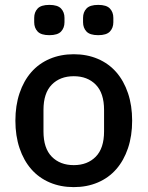

<svg xmlns="http://www.w3.org/2000/svg" viewBox="-20 -754 604 786"><path d="M282 12Q228 12 183.5 -7Q139 -26 108 -61.5Q77 -97 60 -147.5Q43 -198 43 -260Q43 -322 60 -372.5Q77 -423 108 -458.5Q139 -494 183.5 -513Q228 -532 282 -532Q336 -532 380.5 -513Q425 -494 456 -458.5Q487 -423 504 -372.5Q521 -322 521 -260Q521 -198 504 -147.5Q487 -97 456 -61.5Q425 -26 380.5 -7Q336 12 282 12ZM282 -78Q338 -78 372 -112.5Q406 -147 406 -216V-304Q406 -373 372 -407.5Q338 -442 282 -442Q226 -442 192 -407.5Q158 -373 158 -304V-216Q158 -147 192 -112.5Q226 -78 282 -78ZM182 -610Q148 -610 134 -625Q120 -640 120 -663V-681Q120 -704 134 -719Q148 -734 182 -734Q216 -734 230 -719Q244 -704 244 -681V-663Q244 -640 230 -625Q216 -610 182 -610ZM382 -610Q348 -610 334 -625Q320 -640 320 -663V-681Q320 -704 334 -719Q348 -734 382 -734Q416 -734 430 -719Q444 -704 444 -681V-663Q444 -640 430 -625Q416 -610 382 -610Z"/></svg>

Font: IBM Plex Sans Arabic Medm
Style: Regular
Weight: 500
Designer: Mike Abbink, Paul van der Laan, Pieter van Rosmalen, Wael Morcos, Khajak Apelian
Foundry: Bold Monday
Version: Version 1.005